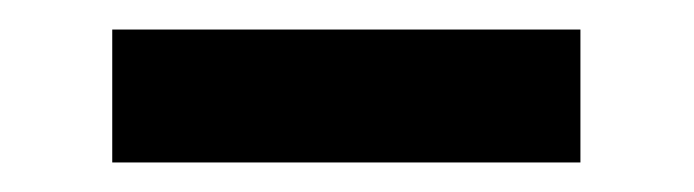

<svg xmlns="http://www.w3.org/2000/svg" viewBox="-20 -927 470 130"><path d="M373 -817H56V-907H373Z"/></svg>

Font: Shippori Mincho ExtraBold
Style: Regular
Weight: 800
Designer: FONTDASU
Foundry: FONTDASU / Google Inc. / but / Adobe
Version: Version 3.110; ttfautohint (v1.8.3)